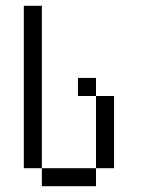

<svg xmlns="http://www.w3.org/2000/svg" viewBox="-20 -645 540 665"><path d="M125 -62.5V0H312.5V-62.5ZM125 -62.5V-625H62.5V-62.5ZM312.5 -62.5H375Q375 -62.5 375 -312.5H312.5Q312.5 -312.5 312.5 -62.5ZM312.5 -312.5V-375H250V-312.5Z"/></svg>

Font: CalcUnifontExMono
Style: Regular
Weight: 500
Version: Version 15.0.06